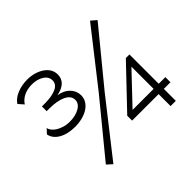

<svg xmlns="http://www.w3.org/2000/svg" viewBox="-166 -948 1168 1168"><g transform="rotate(-45 418.5 -363.5)"><path d="M197 -321Q134 -321 92 -345Q50 -369 42 -410L69 -439Q70 -427 80 -414Q90 -401 106.5 -390.5Q123 -380 146 -373Q169 -366 196 -366Q245 -366 279 -385.5Q313 -405 313 -437Q313 -472 272.5 -491.5Q232 -511 164 -511H141V-552H164Q227 -552 263 -568.5Q299 -585 299 -618Q299 -651 267.5 -670.5Q236 -690 193 -690Q151 -690 121 -674.5Q91 -659 76 -634L46 -668Q64 -697 104.5 -714Q145 -731 193 -731Q226 -731 254 -722.5Q282 -714 303 -699.5Q324 -685 335.5 -665Q347 -645 347 -621Q347 -552 256 -533Q303 -526 330.5 -497.5Q358 -469 358 -431Q358 -405 345 -384.5Q332 -364 310 -350Q288 -336 258.5 -328.5Q229 -321 197 -321ZM696 0V-103H468V-145L710 -399H741V-147H798V-103H741V0ZM516 -147H697V-338ZM166 -27 445 -367 717 -714 752 -684 473 -344 200 4Z"/></g></svg>

Font: PTCRaleway
Style: Regular
Weight: 400
Designer: Matt McInerney, Pablo Impallari, Rodrigo Fuenzalida
Foundry: Matt McInerney, Pablo Impallari, Rodrigo Fuenzalida
Version: Version 3.000g; ttfautohint (v1.5) -l 8 -r 28 -G 28 -x 14 -D